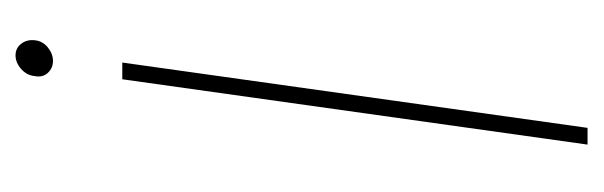

<svg xmlns="http://www.w3.org/2000/svg" viewBox="-278 -512 758 241"><g transform="rotate(90 100.5 -391.0)"><path d="M49 -32Q58 -32 66 -39Q74 -46 75 -56Q77 -66 71 -72.5Q65 -79 56 -79Q47 -79 39 -72.5Q31 -66 30 -56Q29 -46 34.5 -39Q40 -32 49 -32ZM140 -750 58 -166H79L161 -750Z"/></g></svg>

Font: Josefin Slab Thin ExtraLight
Style: Italic
Weight: 250
Italic angle: -12°
Version: Version 2.000